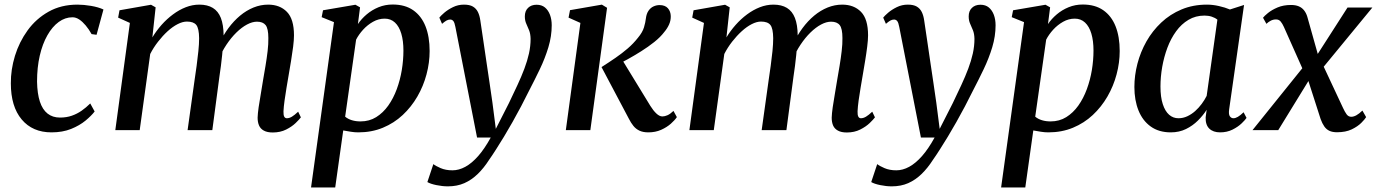

<svg xmlns="http://www.w3.org/2000/svg" viewBox="-20 -576 6096 850"><path d="M208 10Q124 10 76 -47.2Q28 -104.5 28 -207Q27.5 -267.5 46.2 -328.8Q65 -390 102.2 -441.5Q139.5 -493 195 -524.2Q250.5 -555.5 323 -555.5Q350.5 -555.5 383 -550Q415.5 -544.5 438 -534L407.5 -422L385.5 -425Q373.5 -446.5 359.5 -463.2Q345.5 -480 330.8 -489.8Q316 -499.5 301 -499.5Q268.5 -499.5 240 -478.8Q211.5 -458 189.8 -419.8Q168 -381.5 156 -329.5Q144 -277.5 144 -214.5Q145 -161.5 156.5 -126.2Q168 -91 190.5 -73.2Q213 -55.5 245.5 -55.5Q274.5 -55.5 298 -63.8Q321.5 -72 341.5 -86Q361.5 -100 379.5 -118L399 -82.5Q385 -64 358.8 -42.2Q332.5 -20.5 294.8 -5.2Q257 10 208 10Z M669 -543.5 654.5 -410.5Q672 -439.5 695.2 -465.8Q718.5 -492 745.8 -512.2Q773 -532.5 802.5 -544Q832 -555.5 862.5 -555.5Q898.5 -555.5 922.2 -541Q946 -526.5 957.8 -496.5Q969.5 -466.5 970 -419Q970 -412.5 969.2 -404.2Q968.5 -396 967.8 -386.5Q967 -377 965.5 -367L950 -380.5Q967.5 -419.5 991.2 -451.5Q1015 -483.5 1043 -506.8Q1071 -530 1102.5 -542.8Q1134 -555.5 1167 -555.5Q1219 -555.5 1250.2 -523.5Q1281.5 -491.5 1281.5 -419.5Q1281.5 -399.5 1277.8 -369.5Q1274 -339.5 1268.5 -306.5Q1263 -273.5 1258 -244Q1253.5 -217.5 1248.5 -188Q1243.5 -158.5 1239.8 -131.2Q1236 -104 1235 -83.5Q1234.5 -67 1238.2 -59.8Q1242 -52.5 1250 -52.5Q1260.5 -52.5 1272 -59.2Q1283.5 -66 1300 -81.5L1312 -56.5Q1305.5 -47.5 1289 -31.5Q1272.5 -15.5 1246.8 -2.5Q1221 10.5 1187.5 10.5Q1163 10.5 1148 2.2Q1133 -6 1126.8 -20.5Q1120.5 -35 1120.5 -55Q1121 -73 1125 -101.2Q1129 -129.5 1134.8 -161.5Q1140.5 -193.5 1145 -223.5Q1150 -252 1155.5 -285Q1161 -318 1164.8 -350Q1168.5 -382 1168 -407.5Q1168 -449.5 1156 -464.8Q1144 -480 1117.5 -480Q1097 -480 1073.5 -467.5Q1050 -455 1026.5 -432Q1003 -409 982.5 -378.2Q962 -347.5 947.5 -311.5L967.5 -378Q966 -356.5 963.5 -332.5Q961 -308.5 958 -284.2Q955 -260 951.5 -238L920 0H810.5L841.5 -222Q846 -251.5 850.5 -284.8Q855 -318 858.2 -349.8Q861.5 -381.5 861.5 -407Q861 -450.5 849 -465.5Q837 -480.5 807.5 -480.5Q788.5 -480.5 766.5 -469.2Q744.5 -458 722.2 -437.8Q700 -417.5 679.8 -391.5Q659.5 -365.5 645 -337L598.5 0H490.5L555 -474.5L503 -498L509 -530.5L648.5 -555Z M1357 254 1458.5 -478 1404 -500 1410 -530.5 1553.5 -555 1574 -543.5 1564.5 -469.5Q1580 -492.5 1603.2 -512.2Q1626.5 -532 1655.8 -544Q1685 -556 1718.5 -556Q1773 -556 1809.2 -530.8Q1845.5 -505.5 1863.8 -459.5Q1882 -413.5 1882 -350Q1882 -298.5 1868.2 -246.8Q1854.5 -195 1827.8 -148.8Q1801 -102.5 1762.8 -66.8Q1724.5 -31 1675 -10.5Q1625.5 10 1566 10Q1550 10 1532.8 7.2Q1515.5 4.5 1499.5 1.5L1464 254ZM1508 -59.5Q1520.5 -49 1537.8 -43.8Q1555 -38.5 1576 -38.5Q1615 -38.5 1645.5 -57.5Q1676 -76.5 1698.8 -108.5Q1721.5 -140.5 1736.5 -181.2Q1751.5 -222 1758.8 -266Q1766 -310 1766 -352Q1766 -395.5 1756.5 -427.2Q1747 -459 1728.5 -476.2Q1710 -493.5 1683 -493.5Q1656 -493.5 1631.2 -479.5Q1606.5 -465.5 1587.2 -444.2Q1568 -423 1556.5 -400.5Z M1996 -457Q1992.5 -476 1987 -482.8Q1981.5 -489.5 1973 -489.5Q1964.5 -489.5 1956.2 -484.8Q1948 -480 1937 -470.5L1925 -498Q1931 -506 1947 -519.8Q1963 -533.5 1985.5 -544.5Q2008 -555.5 2034 -555.5Q2059 -555.5 2073.5 -547Q2088 -538.5 2095.8 -522.8Q2103.5 -507 2106.5 -485Q2113 -441 2119.8 -395.5Q2126.5 -350 2133.2 -304.2Q2140 -258.5 2146.8 -212.8Q2153.5 -167 2160 -122L2175 -5.5L2233 -119.5Q2253.5 -162 2271 -199.8Q2288.5 -237.5 2301.5 -272Q2314.5 -306.5 2321.8 -339.2Q2329 -372 2329 -404Q2328.5 -427 2322.2 -442.2Q2316 -457.5 2309.8 -471.2Q2303.5 -485 2303.5 -503.5Q2303.5 -527.5 2317.8 -541.2Q2332 -555 2355.5 -555Q2378 -555 2392.5 -543Q2407 -531 2414.8 -510.5Q2422.5 -490 2422.5 -464Q2422.5 -416 2407.8 -367Q2393 -318 2370 -270Q2347 -222 2323 -176Q2305.5 -140.5 2286.8 -105Q2268 -69.5 2249 -35.8Q2230 -2 2211.5 28.5Q2193 59 2176.2 85.2Q2159.5 111.5 2145 132Q2122 168 2095 194.2Q2068 220.5 2035.8 234.8Q2003.5 249 1963 249Q1938.5 249 1912 243.5Q1885.5 238 1872 230L1898.5 150.5Q1908 158.5 1930.5 168.2Q1953 178 1983 178Q2011.5 178 2040 162.5Q2068.5 147 2096.8 115Q2125 83 2152.5 33H2092Z M2485 0 2549.5 -474.5 2497 -498 2503.5 -531 2644.5 -555.5 2667.5 -541.5 2593.5 0ZM2850 10Q2827 10 2811 2.5Q2795 -5 2784 -18.8Q2773 -32.5 2764.5 -49.5L2643 -279Q2676 -300 2705 -320Q2734 -340 2759 -361.5Q2784 -383 2804 -408.5Q2824.5 -433 2831 -455Q2837.5 -477 2839.5 -495Q2842 -515.5 2851 -528.5Q2860 -541.5 2873 -547.5Q2886 -553.5 2900 -553.5Q2924.5 -553.5 2936.8 -539.5Q2949 -525.5 2949.5 -505Q2950 -485.5 2942.2 -468Q2934.5 -450.5 2921 -434.5Q2904 -412 2876.8 -390.2Q2849.5 -368.5 2818.5 -349Q2787.5 -329.5 2759 -313.8Q2730.5 -298 2710.5 -288L2727 -323.5L2859 -107.5Q2872 -86.5 2885.8 -73.5Q2899.5 -60.5 2912.5 -60.5Q2922.5 -60.5 2934.8 -65.8Q2947 -71 2961.5 -85L2976.5 -57.5Q2967.5 -44 2949.8 -28.2Q2932 -12.5 2906.8 -1.2Q2881.5 10 2850 10Z M3210.5 -543.5 3196 -410.5Q3213.5 -439.5 3236.8 -465.8Q3260 -492 3287.2 -512.2Q3314.5 -532.5 3344 -544Q3373.5 -555.5 3404 -555.5Q3440 -555.5 3463.8 -541Q3487.5 -526.5 3499.2 -496.5Q3511 -466.5 3511.5 -419Q3511.5 -412.5 3510.8 -404.2Q3510 -396 3509.2 -386.5Q3508.5 -377 3507 -367L3491.5 -380.5Q3509 -419.5 3532.8 -451.5Q3556.5 -483.5 3584.5 -506.8Q3612.5 -530 3644 -542.8Q3675.5 -555.5 3708.5 -555.5Q3760.5 -555.5 3791.8 -523.5Q3823 -491.5 3823 -419.5Q3823 -399.5 3819.2 -369.5Q3815.5 -339.5 3810 -306.5Q3804.5 -273.5 3799.5 -244Q3795 -217.5 3790 -188Q3785 -158.5 3781.2 -131.2Q3777.5 -104 3776.5 -83.5Q3776 -67 3779.8 -59.8Q3783.5 -52.5 3791.5 -52.5Q3802 -52.5 3813.5 -59.2Q3825 -66 3841.5 -81.5L3853.5 -56.5Q3847 -47.5 3830.5 -31.5Q3814 -15.5 3788.2 -2.5Q3762.5 10.5 3729 10.5Q3704.5 10.5 3689.5 2.2Q3674.5 -6 3668.2 -20.5Q3662 -35 3662 -55Q3662.5 -73 3666.5 -101.2Q3670.5 -129.5 3676.2 -161.5Q3682 -193.5 3686.5 -223.5Q3691.5 -252 3697 -285Q3702.5 -318 3706.2 -350Q3710 -382 3709.5 -407.5Q3709.5 -449.5 3697.5 -464.8Q3685.5 -480 3659 -480Q3638.5 -480 3615 -467.5Q3591.5 -455 3568 -432Q3544.5 -409 3524 -378.2Q3503.5 -347.5 3489 -311.5L3509 -378Q3507.5 -356.5 3505 -332.5Q3502.5 -308.5 3499.5 -284.2Q3496.5 -260 3493 -238L3461.5 0H3352L3383 -222Q3387.5 -251.5 3392 -284.8Q3396.5 -318 3399.8 -349.8Q3403 -381.5 3403 -407Q3402.5 -450.5 3390.5 -465.5Q3378.5 -480.5 3349 -480.5Q3330 -480.5 3308 -469.2Q3286 -458 3263.8 -437.8Q3241.5 -417.5 3221.2 -391.5Q3201 -365.5 3186.5 -337L3140 0H3032L3096.5 -474.5L3044.5 -498L3050.5 -530.5L3190 -555Z M3961 -457Q3957.5 -476 3952 -482.8Q3946.5 -489.5 3938 -489.5Q3929.5 -489.5 3921.2 -484.8Q3913 -480 3902 -470.5L3890 -498Q3896 -506 3912 -519.8Q3928 -533.5 3950.5 -544.5Q3973 -555.5 3999 -555.5Q4024 -555.5 4038.5 -547Q4053 -538.5 4060.8 -522.8Q4068.5 -507 4071.5 -485Q4078 -441 4084.8 -395.5Q4091.5 -350 4098.2 -304.2Q4105 -258.5 4111.8 -212.8Q4118.5 -167 4125 -122L4140 -5.5L4198 -119.5Q4218.5 -162 4236 -199.8Q4253.5 -237.5 4266.5 -272Q4279.5 -306.5 4286.8 -339.2Q4294 -372 4294 -404Q4293.5 -427 4287.2 -442.2Q4281 -457.5 4274.8 -471.2Q4268.5 -485 4268.5 -503.5Q4268.5 -527.5 4282.8 -541.2Q4297 -555 4320.5 -555Q4343 -555 4357.5 -543Q4372 -531 4379.8 -510.5Q4387.5 -490 4387.5 -464Q4387.5 -416 4372.8 -367Q4358 -318 4335 -270Q4312 -222 4288 -176Q4270.5 -140.5 4251.8 -105Q4233 -69.5 4214 -35.8Q4195 -2 4176.5 28.5Q4158 59 4141.2 85.2Q4124.5 111.5 4110 132Q4087 168 4060 194.2Q4033 220.5 4000.8 234.8Q3968.5 249 3928 249Q3903.5 249 3877 243.5Q3850.5 238 3837 230L3863.5 150.5Q3873 158.5 3895.5 168.2Q3918 178 3948 178Q3976.5 178 4005 162.5Q4033.5 147 4061.8 115Q4090 83 4117.5 33H4057Z M4412 254 4513.5 -478 4459 -500 4465 -530.5 4608.5 -555 4629 -543.5 4619.5 -469.5Q4635 -492.5 4658.2 -512.2Q4681.5 -532 4710.8 -544Q4740 -556 4773.5 -556Q4828 -556 4864.2 -530.8Q4900.5 -505.5 4918.8 -459.5Q4937 -413.5 4937 -350Q4937 -298.5 4923.2 -246.8Q4909.5 -195 4882.8 -148.8Q4856 -102.5 4817.8 -66.8Q4779.5 -31 4730 -10.5Q4680.5 10 4621 10Q4605 10 4587.8 7.2Q4570.5 4.5 4554.5 1.5L4519 254ZM4563 -59.5Q4575.5 -49 4592.8 -43.8Q4610 -38.5 4631 -38.5Q4670 -38.5 4700.5 -57.5Q4731 -76.5 4753.8 -108.5Q4776.5 -140.5 4791.5 -181.2Q4806.5 -222 4813.8 -266Q4821 -310 4821 -352Q4821 -395.5 4811.5 -427.2Q4802 -459 4783.5 -476.2Q4765 -493.5 4738 -493.5Q4711 -493.5 4686.2 -479.5Q4661.5 -465.5 4642.2 -444.2Q4623 -423 4611.5 -400.5Z M5421.5 -91.5Q5418.5 -69.5 5424.8 -61Q5431 -52.5 5440.5 -52.5Q5449.5 -52.5 5460.2 -58.8Q5471 -65 5485.5 -79L5498.5 -54Q5493 -45.5 5477 -30Q5461 -14.5 5436.5 -2.2Q5412 10 5381.5 10Q5351 10 5333.8 -6.5Q5316.5 -23 5317.5 -56.5L5322 -90Q5306.5 -65.5 5283.5 -42.5Q5260.5 -19.5 5230.5 -4.8Q5200.5 10 5163 10Q5110.5 10 5074.5 -15.8Q5038.5 -41.5 5020.2 -87Q5002 -132.5 5002 -191Q5002 -242 5015.5 -294Q5029 -346 5055.5 -392.8Q5082 -439.5 5121 -476.2Q5160 -513 5210.8 -534.2Q5261.5 -555.5 5323.5 -555.5Q5349 -555.5 5376.5 -549.2Q5404 -543 5425 -534L5487.5 -554ZM5369.5 -489Q5359 -497.5 5344.5 -502.2Q5330 -507 5312.5 -507Q5273 -507 5241.5 -488.2Q5210 -469.5 5186.8 -437.5Q5163.5 -405.5 5148.2 -364.8Q5133 -324 5125.2 -279.8Q5117.5 -235.5 5117.5 -193Q5117.5 -146 5127.8 -114.8Q5138 -83.5 5155.8 -68Q5173.5 -52.5 5197 -52.5Q5217.5 -52.5 5236.2 -61.2Q5255 -70 5271 -84.2Q5287 -98.5 5300 -116Q5313 -133.5 5322 -151.5Z M5899 9.5Q5879 9.5 5865.5 3.2Q5852 -3 5842.8 -16.2Q5833.5 -29.5 5826.5 -49L5759 -259L5795 -254L5639 0H5525L5772.5 -307.5L5762 -236.5L5664 -456.5Q5657.5 -471 5649.8 -480.5Q5642 -490 5629 -490Q5616 -490 5605 -484Q5594 -478 5586.5 -470.5L5571.5 -497.5Q5577 -505 5593.5 -518.5Q5610 -532 5635.8 -543Q5661.5 -554 5695.5 -554Q5715.5 -554 5729.8 -548Q5744 -542 5753.2 -530.2Q5762.5 -518.5 5767.5 -502L5825 -297.5L5790.5 -301L5945.5 -542.5H6055.5L5812.5 -247L5823 -317.5L5925.5 -98.5Q5933.5 -81 5941.5 -70Q5949.5 -59 5962 -59Q5972.5 -59 5984.5 -65.5Q5996.5 -72 6011.5 -86.5L6028 -57.5Q6022.5 -48 6006.5 -32Q5990.5 -16 5964 -3.2Q5937.5 9.5 5899 9.5Z"/></svg>

Font: Merriweather 48pt Medium
Style: Italic
Weight: 500
Italic angle: -7.8°
Version: Version 2.101